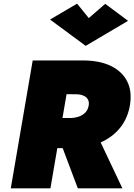

<svg xmlns="http://www.w3.org/2000/svg" viewBox="-20 -1031 735 1051"><path d="M293 -300 406 0H650L508 -300ZM159 -700 39 0H256L376 -700ZM266 -516 400 -515Q423 -514 439 -506.5Q455 -499 462 -485Q469 -471 465 -451Q461 -430 447.5 -415.5Q434 -401 413.5 -393.5Q393 -386 368 -385H244L214 -220H371Q461 -221 529 -250.5Q597 -280 639 -333.5Q681 -387 692 -460Q703 -534 675.5 -587Q648 -640 588 -669.5Q528 -699 441 -700H297ZM466 -932 402 -1011 254 -924 449 -780 681 -917 556 -1010Z"/></svg>

Font: Jost Black
Style: Italic
Weight: 900
Italic angle: -5°
Version: Version 3.710